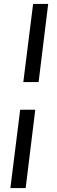

<svg xmlns="http://www.w3.org/2000/svg" viewBox="-20 -789 289 980"><path d="M99 -370 149 -769H226L177 -370ZM33 171 83 -229H160L111 171Z"/></svg>

Font: Aleo Medium
Style: Italic
Weight: 500
Italic angle: -7°
Designer: Alessio Laiso
Foundry: Alessio Laiso
Version: Version 2.001;gftools[0.9.29]